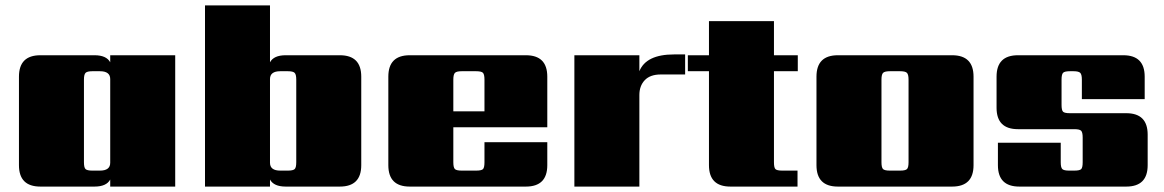

<svg xmlns="http://www.w3.org/2000/svg" viewBox="-20 -689 4298 709"><path d="M321 -59H349Q387 -59 387 -88V-397Q387 -426 349 -426H321Q302 -426 296 -420Q290 -414 290 -395V-90Q290 -70 296 -64.5Q302 -59 321 -59ZM387 -485H627V0H387V-26Q373 0 329 0H129Q50 0 50 -79V-406Q50 -485 129 -485H329Q373 -485 387 -459Z M1074 -90V-395Q1074 -414 1068 -420Q1062 -426 1043 -426H1015Q977 -426 977 -397V-88Q977 -59 1015 -59H1043Q1062 -59 1068 -64.5Q1074 -70 1074 -90ZM1035 -485H1235Q1314 -485 1314 -406V-79Q1314 0 1235 0H1035Q991 0 977 -26V0H737V-669H977V-459Q991 -485 1035 -485Z M1654 -278H1769V-395Q1769 -414 1763.5 -420Q1758 -426 1738 -426H1685Q1666 -426 1660 -420Q1654 -414 1654 -395ZM1493 -485H1922Q2001 -485 2001 -406V-219H1654V-90Q1654 -70 1660 -64.5Q1666 -59 1685 -59H1738Q1758 -59 1763.5 -64.5Q1769 -70 1769 -90V-164H2001V-79Q2001 0 1922 0H1493Q1414 0 1414 -79V-406Q1414 -485 1493 -485Z M2469 -488H2510V-414H2420Q2381 -414 2361 -393Q2341 -372 2341 -338V0H2101V-485H2341V-426Q2366 -488 2469 -488Z M2926 -426H2838V-90Q2838 -70 2843.5 -64.5Q2849 -59 2869 -59H2925V0H2677Q2598 0 2598 -79V-426H2520V-485H2598V-611H2838V-485H2926Z M3335 -90V-395Q3335 -414 3329 -420Q3323 -426 3304 -426H3266Q3247 -426 3241 -420Q3235 -414 3235 -395V-90Q3235 -70 3241 -64.5Q3247 -59 3266 -59H3304Q3323 -59 3329 -64.5Q3335 -70 3335 -90ZM3074 -485H3496Q3575 -485 3575 -406V-79Q3575 0 3496 0H3074Q2995 0 2995 -79V-406Q2995 -485 3074 -485Z M3978 -90V-181Q3978 -200 3972.5 -206Q3967 -212 3947 -212H3739Q3660 -212 3660 -291V-406Q3660 -485 3739 -485H4128Q4207 -485 4207 -406V-323H3975V-395Q3975 -414 3969 -420Q3963 -426 3944 -426H3931Q3911 -426 3905.5 -420Q3900 -414 3900 -395V-302Q3900 -282 3905.5 -276.5Q3911 -271 3931 -271H4139Q4218 -271 4218 -192V-79Q4218 0 4139 0H3744Q3665 0 3665 -79V-162H3897V-90Q3897 -70 3903 -64.5Q3909 -59 3928 -59H3947Q3967 -59 3972.5 -64.5Q3978 -70 3978 -90Z"/></svg>

Font: Sarpanch Black
Style: Regular
Weight: 900
Designer: Manushi Parikh (Devanagari and Latin), Jyotish Sonowal (Devanagari)
Foundry: Indian Type Foundry
Version: Version 2.004;PS 1.0;hotconv 1.0.78;makeotf.lib2.5.61930; tt